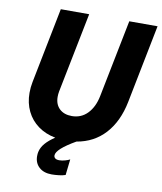

<svg xmlns="http://www.w3.org/2000/svg" viewBox="-98 -799 916 1087"><g transform="rotate(10 359.5 -255.0)"><path d="M174.8 122.6Q174.8 108.4 177.2 98.1Q183.1 71.3 203.1 48.1Q223.1 24.9 257.8 2Q200.7 -8.8 158.4 -39.6Q116.2 -70.3 93.3 -117.4Q70.3 -164.6 70.3 -223.1Q70.3 -254.9 76.7 -286.6L162.6 -719.7H325.7L233.9 -259.3Q231 -243.2 231 -228.5Q231 -185.1 257.3 -159.9Q283.7 -134.8 328.6 -134.8Q382.3 -134.8 418.5 -172.4Q454.6 -210 467.3 -273.4L556.2 -719.7H718.8L629.4 -268.6Q606.4 -153.8 542.5 -83.7Q478.5 -13.7 379.9 2.9Q271 65.4 271 101.6Q271 111.8 278.8 117.9Q286.6 124 302.2 124Q317.9 124 335.7 118.9Q353.5 113.8 362.8 108.4L352.5 199.7Q337.9 205.1 314.7 207.8Q291.5 210.4 273.9 210.4Q228 210.4 201.4 186.3Q174.8 162.1 174.8 122.6Z"/></g></svg>

Font: Reddit Sans Fudge ExBold Italic
Style: Regular
Weight: 800
Italic angle: -11.25°
Designer: Stephen Hutchings
Version: Version 1.013